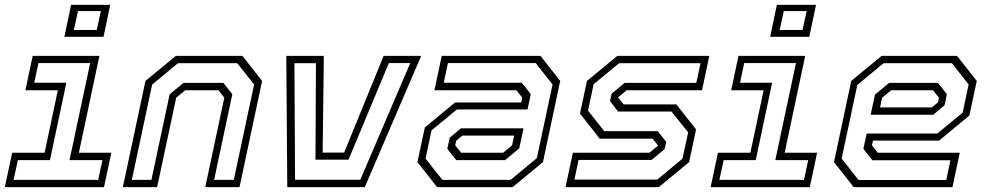

<svg xmlns="http://www.w3.org/2000/svg" viewBox="-22 -770 4058 790"><path d="M243 -618.5 270.5 -750H431.5L404 -618.5ZM282 -646.5H376L393 -724.5H299ZM-2 0 28 -141.5H161.5L216 -398.5H82.5L112.5 -540H387L302.5 -141.5H436L406 0ZM34 -30H382L399.5 -111H264L349 -510.5H136L119 -429.5H251L183.5 -111H51.5Z M483.5 0 576.5 -437 701.5 -540H975.5L1056.5 -437L963.5 0H822.5L901 -368L877 -398.5H740L703 -368L624.5 0ZM520.5 -30H601L676 -382L733 -429H897L934 -382.5L859 -30H940L1023.5 -422.5L954 -510H710.5L604 -422Z M1160 0 1156 -540H1310.5L1305.5 -142H1394L1556.5 -540H1711L1479 0ZM1192 -30.5H1460.5L1666 -510.5H1578L1412 -113H1276L1278 -510H1189.5Z M1776.5 0 1695.5 -103 1726 -245.5 1850.5 -348.5H2122.5L2127 -368L2103 -398.5H1765.5L1795.5 -540H2202L2283 -437L2212 -103L2087 0ZM1855.5 -111 1818.5 -157.5 1828 -203 1874.5 -242H2132L2114.5 -159.5L2056 -111ZM1798 -30H2079L2187 -119.5L2251.5 -422.5L2182 -510.5H1821L1804 -429.5H2125L2162 -382.5L2148.5 -319.5H1858L1753.5 -233.5L1729 -117.5ZM1875.5 -141.5H2048L2085 -172L2093.5 -212H1880.5L1855 -191L1851 -172Z M2305 0 2335 -141.5H2650L2687 -172L2686.5 -169.5L2663.5 -199.5H2445.5L2364.5 -302.5L2393 -437L2518 -540H2896.5L2866.5 -398.5H2556.5L2519.5 -368L2520 -371L2544 -340.5H2761L2842 -237.5L2813.5 -103L2688.5 0ZM2341.5 -31H2682L2786 -117L2809.5 -225.5L2741 -311H2521L2488 -354L2494.5 -384.5L2548 -429H2843L2860.5 -510H2525.5L2420.5 -423.5L2397.5 -315L2464 -230.5H2684L2719 -186.5L2712.5 -156.5L2659 -112H2358.5Z M3147 -618.5 3174.5 -750H3335.5L3308 -618.5ZM3186 -646.5H3280L3297 -724.5H3203ZM2902 0 2932 -141.5H3065.5L3120 -398.5H2986.5L3016.5 -540H3291L3206.5 -141.5H3340L3310 0ZM2938 -30H3286L3303.5 -111H3168L3253 -510.5H3040L3023 -429.5H3155L3087.5 -111H2955.5Z M3916 -540 3997 -437 3966.5 -294.5 3842 -191.5H3570L3565.5 -172L3589.5 -141.5H3927L3897 0H3490.5L3409.5 -103L3480.5 -437L3605.5 -540ZM3837 -429 3874 -382.5 3864.5 -337 3818 -298H3560.5L3578 -380.5L3636.5 -429ZM3894.5 -510H3613.5L3505.5 -420.5L3441 -117.5L3510.5 -29.5H3871.5L3888.5 -110.5H3567.5L3530.5 -157.5L3544 -220.5H3834.5L3939 -306.5L3963.5 -422.5ZM3817 -398.5H3644.5L3607.5 -368L3599 -328H3812L3837.5 -349L3841.5 -368Z"/></svg>

Font: Tourney Thin Light
Style: Italic
Weight: 300
Italic angle: -12°
Version: Version 1.015